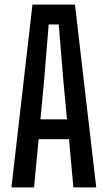

<svg xmlns="http://www.w3.org/2000/svg" viewBox="-20 -820 470 840"><path d="M30 0 122 -800H308L401 0H301L282 -211H149L129 0ZM157 -298H273L257 -469L237 -713H193L173 -469Z"/></svg>

Font: Big Shoulders Text SemiBold
Style: Regular
Weight: 600
Designer: Patric King
Foundry: XO Type Co
Version: Version 1.000; ttfautohint (v1.8.2)